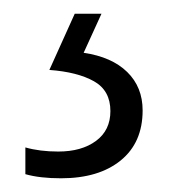

<svg xmlns="http://www.w3.org/2000/svg" viewBox="-20 -20 252 280"><path d="M188 141Q188 188 156 214Q124 240 69 240Q38 240 17 234V195Q38 201 65 201Q99 201 120 185.5Q141 170 141 142Q141 112 117 98.5Q93 85 52 82L89 0H128L102 57Q143 63 165.5 85Q188 107 188 141Z"/></svg>

Font: Noto Sans Sinhala UI Condensed Light
Style: Regular
Weight: 300
Width: 3
Designer: Jelle Bosma - Monotype Design Team
Foundry: Monotype Imaging Inc.
Version: Version 2.006; ttfautohint (v1.8.4.7-5d5b)